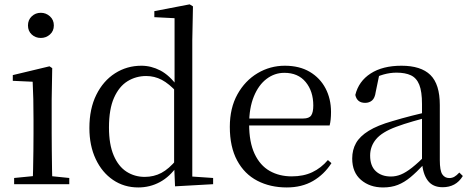

<svg xmlns="http://www.w3.org/2000/svg" viewBox="-20 -825 2103 860"><path d="M43.3 0V-27.8L153.1 -38.6H184.5L290.3 -27.8V0ZM126.3 0Q127.3 -24.4 128.2 -65.3Q129.1 -106.3 129.6 -150.7Q130.1 -195.1 130.1 -228.5V-288.8Q130.1 -339.6 129.2 -380.6Q128.3 -421.6 126.3 -458.9L37.3 -463V-488.6L201.7 -528L213.9 -519.8L211.5 -380.2V-228.5Q211.5 -195.1 212 -150.7Q212.5 -106.3 213.1 -65.3Q213.7 -24.4 214.7 0ZM162.8 -655Q138.9 -655 122.1 -670.5Q105.3 -686 105.3 -711.1Q105.3 -735.9 122.1 -751.8Q138.9 -767.7 162.8 -767.7Q186.2 -767.7 203.7 -751.8Q221.2 -735.9 221.2 -711.1Q221.2 -686 203.7 -670.5Q186.2 -655 162.8 -655Z M599.4 14.6Q536 14.6 486.4 -19Q436.9 -52.6 408.7 -112.6Q380.4 -172.7 380.4 -251.6Q380.4 -337.9 411.4 -400.3Q442.3 -462.8 495.3 -496.7Q548.2 -530.6 613.4 -530.6Q657.2 -530.6 698.3 -509.2Q739.5 -487.7 775.7 -437.5H785.5L772.8 -411.3Q737.2 -450.3 704.6 -467.4Q672 -484.5 634.8 -484.5Q588.9 -484.5 551 -461.1Q513.2 -437.6 490.7 -386.9Q468.1 -336.1 468.1 -253.7Q468.1 -178.2 489.2 -128.9Q510.2 -79.6 546.6 -56.1Q583.1 -32.7 628.2 -32.7Q669.2 -32.7 703 -50.6Q736.7 -68.5 771.4 -110.2L783.9 -82.4H774.5Q740.7 -33.4 696.1 -9.4Q651.5 14.6 599.4 14.6ZM764 9.6 759.9 -88.8V-91.6V-430.7L761.9 -440.3V-743.5L671.3 -748.1V-775.1L829.5 -805.5L844.3 -796.5L841.3 -644.4V-34.2L934.6 -27.8V0Z M1264.3 14.6Q1190.5 14.6 1132.6 -15.4Q1074.7 -45.5 1042.1 -106.2Q1009.4 -167 1009.4 -256.8Q1009.4 -341.1 1043.5 -402.5Q1077.6 -463.8 1133.8 -497.2Q1190 -530.6 1255.9 -530.6Q1321.2 -530.6 1367.4 -503.3Q1413.6 -475.9 1438.1 -429.2Q1462.7 -382.4 1462.7 -323.2Q1462.7 -286.8 1456.4 -262.9H1047.6V-294.2H1338.3Q1364.6 -294.2 1374 -308.2Q1383.3 -322.1 1383.3 -352.3Q1383.3 -416.2 1349.2 -457.5Q1315.2 -498.8 1253.6 -498.8Q1209.8 -498.8 1174 -471.6Q1138.1 -444.5 1117 -392.8Q1095.9 -341.2 1095.9 -268.7Q1095.9 -188 1120.4 -135.9Q1144.9 -83.8 1187.9 -59.4Q1231 -35 1286.5 -35Q1339.5 -35 1378.8 -53.7Q1418.2 -72.3 1448.7 -108.1L1464.6 -94.3Q1432 -43.5 1382 -14.4Q1332 14.6 1264.3 14.6Z M1695.7 14.6Q1636.5 14.6 1597.1 -19.1Q1557.6 -52.8 1557.6 -115.1Q1557.6 -153.9 1574.8 -184.3Q1591.9 -214.6 1631.4 -239Q1670.9 -263.5 1736.9 -282.3Q1778.8 -294.9 1824.8 -306.7Q1870.8 -318.5 1910.8 -327.7V-303.3Q1870.8 -293.3 1829.7 -281.5Q1788.6 -269.7 1754.6 -257Q1691.3 -233.6 1664.6 -201.7Q1637.9 -169.7 1637.9 -128.2Q1637.9 -81.6 1663.5 -58Q1689.2 -34.4 1731.1 -34.4Q1753.6 -34.4 1775.6 -43.3Q1797.6 -52.2 1825.7 -74.2Q1853.7 -96.3 1891.8 -134.4L1900.5 -87.1H1876.9Q1845.7 -53.7 1818.5 -31.1Q1791.2 -8.4 1762.1 3.1Q1733 14.6 1695.7 14.6ZM1962.8 13.6Q1918.1 13.6 1895.8 -16.6Q1873.5 -46.7 1870.2 -99.7V-103.3V-359Q1870.2 -415 1858.1 -445.3Q1845.9 -475.6 1820.7 -487.6Q1795.6 -499.6 1756 -499.6Q1727.3 -499.6 1698.1 -491.4Q1668.9 -483.2 1635.7 -464.7L1679.2 -491.9L1662.8 -412.7Q1659.2 -386 1646.7 -375.2Q1634.1 -364.3 1615.4 -364.3Q1579.2 -364.3 1571.5 -399.7Q1586.4 -461 1640.1 -495.8Q1693.8 -530.6 1778.2 -530.6Q1865.5 -530.6 1907.8 -489.2Q1950 -447.8 1950 -354.6V-107.7Q1950 -60.8 1961.1 -44.2Q1972.1 -27.5 1992.4 -27.5Q2005 -27.5 2015 -33.2Q2025 -38.8 2037.4 -52.1L2053.1 -36.7Q2037.2 -10.7 2014.6 1.4Q1992 13.6 1962.8 13.6Z"/></svg>

Font: Noto Serif SC ExtraLight
Style: Regular
Weight: 200
Designer: Ryoko NISHIZUKA 西塚涼子 (kana & ideographs); Frank Grießhammer (Latin, Greek & Cyrillic); Wenlong ZHANG 张文龙 (bopomofo); San
Foundry: Adobe
Version: Version 2.002-H1;hotconv 1.1.0;makeotfexe 2.6.0